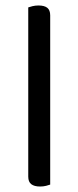

<svg xmlns="http://www.w3.org/2000/svg" viewBox="-20 -675 286 700"><path d="M83 -264 163 -252V-2Q158 0 148 2.5Q138 5 126 5Q105 5 94 -3.5Q83 -12 83 -31ZM163 -214 83 -225V-648Q88 -650 98.5 -652.5Q109 -655 120 -655Q142 -655 152.5 -646.5Q163 -638 163 -619Z"/></svg>

Font: Baloo Tammudu 2
Style: Regular
Weight: 400
Designer: Maithili Shingre, Omkar Shende and Ek Type
Foundry: Ek Type
Version: Version 1.700